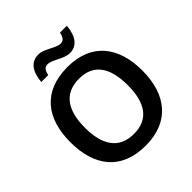

<svg xmlns="http://www.w3.org/2000/svg" viewBox="-242 -1091 1271 1271"><g transform="rotate(-45 393.5 -455.5)"><path d="M203 -777H268C276 -817 291 -831 315 -831C361 -831 416 -778 473 -778C537 -778 578 -827 586 -921H522C513 -880 498 -866 474 -866C429 -866 373 -920 318 -920C251 -920 211 -872 203 -777ZM730 -358C730 -580 620 -725 395 -725C164 -725 57 -579 57 -359C57 -137 164 10 394 10C620 10 730 -137 730 -358ZM193 -358C193 -519 254 -616 395 -616C534 -616 593 -519 593 -358C593 -197 534 -100 394 -100C255 -100 193 -197 193 -358Z"/></g></svg>

Font: Noto Sans Georgian SemiBold
Style: Regular
Weight: 600
Designer: Monotype Design Team, Akaki Razmadze
Foundry: Google LLC
Version: Version 2.005